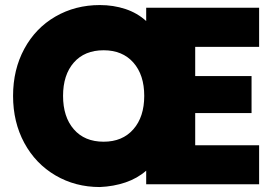

<svg xmlns="http://www.w3.org/2000/svg" viewBox="-20 -736 1096 767"><path d="M32.2 -353Q32.2 -458 77.1 -541Q122.1 -624 201.4 -669.9Q280.8 -715.8 378.9 -715.8Q433.1 -715.8 481 -700Q528.8 -684.1 564 -651.9V-705.1H1015.1V-548.8H759.8V-432.1H984.9V-284.2H759.8V-155.8H1015.1V0H564V-54.2Q528.8 -23.4 481.4 -7.3Q434.1 8.8 378.9 11.2Q280.8 11.2 201.4 -35.4Q122.1 -82 77.1 -165Q32.2 -248 32.2 -353ZM231.9 -353Q231.9 -269 274.9 -219.5Q317.9 -169.9 394 -169.9Q469.2 -169.9 512.7 -219.5Q556.2 -269 556.2 -353Q556.2 -437 512.7 -486.1Q469.2 -535.2 394 -535.2Q317.9 -535.2 274.9 -486.1Q231.9 -437 231.9 -353Z"/></svg>

Font: Poppins ExtraBold
Style: Regular
Weight: 800
Designer: Ninad Kale (Devanagari), Jonny Pinhorn (Latin)
Foundry: Indian Type Foundry
Version: 4.004